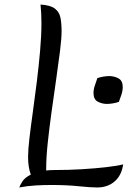

<svg xmlns="http://www.w3.org/2000/svg" viewBox="-20 -822 577 848"><path d="M65 6Q68 -3 78.5 -20Q89 -37 116 -51Q104 -83 104 -129Q104 -160 110 -211.5Q116 -263 125 -327Q134 -391 142.5 -460Q151 -529 157 -596Q163 -663 163 -720Q163 -741 162 -762Q161 -783 159 -802Q203 -799 222.5 -784Q242 -769 247 -744Q252 -719 252 -684Q252 -652 245 -596Q238 -540 228 -471Q218 -402 208 -330Q198 -258 191 -192.5Q184 -127 184 -78Q184 -73 184 -69Q200 -71 218 -71Q281 -71 340 -74.5Q399 -78 447.5 -83.5Q496 -89 524 -96Q517 -47 486 -20.5Q455 6 409 6Q380 6 327 0.5Q274 -5 207 -5Q174 -5 138 -3Q102 -1 65 6ZM505 -372Q493 -368 479 -365.5Q465 -363 452 -363Q431 -363 412 -373Q393 -383 393 -411Q393 -428 399 -444.5Q405 -461 410 -477Q422 -481 436 -483.5Q450 -486 463 -486Q484 -486 503 -476Q522 -466 522 -438Q522 -421 516.5 -404.5Q511 -388 505 -372Z"/></svg>

Font: Merienda Light
Style: Regular
Weight: 300
Designer: Eduardo Rodriguez Tunni
Foundry: Eduardo Rodriguez Tunni
Version: Version 2.001; ttfautohint (v1.8.4.7-5d5b)